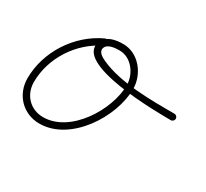

<svg xmlns="http://www.w3.org/2000/svg" viewBox="-73 -374 527 491"><g transform="rotate(30 190.5 -128.0)"><path d="M133 -253.5C130.8 -258.2 125.1 -260.3 120.4 -258.1C49.4 -225.2 0.2 -149.4 0.2 -71.2C0.2 -23.2 35.7 14.2 84.2 14.2C175.8 14.2 248.1 -99.6 248.1 -182.5C248.1 -226.1 214.5 -269.5 169 -269.5C147 -269.5 119.4 -265 111 -241.1C111 -241.1 111 -241.2 111 -241.2C111 -241.2 111.1 -241.2 111.1 -241.2C82.9 -162.3 332.6 -161.6 371 -161.5C376.2 -161.5 380.5 -165.7 380.5 -171C380.5 -176.2 376.3 -180.5 371 -180.5C371 -180.5 371 -180.5 371 -180.5C303.4 -180.6 211.7 -179.9 149.5 -208.8C139.8 -213.3 124.3 -221.7 128.9 -234.8C128.9 -234.8 129 -234.8 129 -234.8C129 -234.8 129 -234.9 129 -234.9C134 -249.3 156.3 -250.5 169 -250.5C203.9 -250.5 229.1 -215.6 229.1 -182.5C229.1 -110.3 165 -4.8 84.2 -4.8C46.1 -4.8 19.2 -33.6 19.2 -71.2C19.2 -142 64.1 -211.1 128.4 -240.9C133.1 -243.1 135.2 -248.7 133 -253.5Z"/></g></svg>

Font: FRB American Cursive Extralight
Style: Italic
Weight: 200
Italic angle: -25°
Version: Version 2.0;Modular Font Editor K font №1